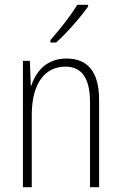

<svg xmlns="http://www.w3.org/2000/svg" viewBox="-20 -784 507 804"><path d="M349 -757V-764H304C274 -716 234 -665 191 -616V-606H215C258 -644 317 -711 349 -757ZM258 -539C175 -539 130 -484 111 -425H109L105 -529H76V0H113V-302C113 -439 171 -505 254 -505C319 -505 357 -461 357 -356V0H395V-365C395 -485 346 -539 258 -539Z"/></svg>

Font: Noto Sans Gujarati Condensed ExtraLight
Style: Regular
Weight: 200
Width: 3
Designer: Jelle Bosma - Monotype Design Team, Universal Thirst
Foundry: Monotype Imaging Inc.
Version: Version 2.106